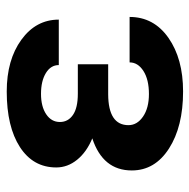

<svg xmlns="http://www.w3.org/2000/svg" viewBox="-16 -562 587 596"><g transform="rotate(-90 278.0 -264.5)"><path d="M46.4 -149.4Q46.4 -239.3 146 -272Q103.5 -289.6 79.6 -319.1Q55.7 -348.6 55.7 -383.8Q55.7 -455.6 118.9 -496.6Q182.1 -537.6 291.5 -537.6Q389.6 -537.6 452.1 -492.2Q514.6 -446.8 514.6 -376H373.5Q373.5 -400.9 348.9 -416Q324.2 -431.2 284.2 -431.2Q244.6 -431.2 220.7 -415Q196.8 -398.9 196.8 -372.6Q196.8 -347.2 218.8 -332Q240.7 -316.9 284.7 -316.9H376V-222.7H282.7Q187 -222.2 187 -159.7Q187 -132.8 213.6 -114.5Q240.2 -96.2 283.7 -96.2Q328.6 -96.2 355.2 -113.3Q381.8 -130.4 381.8 -156.2H522.9Q522.9 -81.1 458 -35.6Q393.1 9.8 291.5 9.8Q182.6 9.8 114.5 -33.9Q46.4 -77.6 46.4 -149.4Z"/></g></svg>

Font: MAUL Bold
Style: Bold
Weight: 700
Designer: MAUL
Version: Version 1.0; 2020; ttfautohint (v1.8.3)